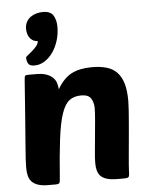

<svg xmlns="http://www.w3.org/2000/svg" viewBox="-58 -899 734 946"><g transform="rotate(-5 309.5 -426.0)"><path d="M382 -88Q382 -110 385.5 -145.5Q389 -181 392.5 -220.5Q396 -260 399.5 -297Q403 -334 403 -359Q403 -385 390.5 -405.5Q378 -426 342 -426Q307 -426 284 -409Q261 -392 245.5 -347Q230 -302 220 -223Q210 -144 201 -20Q200 -8 196 -4Q192 0 179 0H143Q112 0 92.5 -6.5Q73 -13 61.5 -25Q50 -37 45.5 -54.5Q41 -72 41 -95Q41 -110 42.5 -137.5Q44 -165 48 -213.5Q52 -262 57.5 -336.5Q63 -411 71 -521Q72 -543 76 -547Q79 -550 92 -550H131Q161 -550 180.5 -543Q200 -536 212 -524.5Q224 -513 229 -497.5Q234 -482 235 -466Q266 -519 306 -539.5Q346 -560 406 -560Q448 -560 479 -551Q510 -542 530.5 -520.5Q551 -499 561 -464.5Q571 -430 571 -379Q571 -363 569 -333Q567 -303 564 -267.5Q561 -232 557.5 -193.5Q554 -155 551 -122Q548 -89 546 -64Q544 -39 544 -31Q544 -9 539 -4.5Q534 0 517 0H485Q453 0 433 -6Q413 -12 402 -23Q391 -34 386.5 -50.5Q382 -67 382 -88ZM152 -712Q138 -712 128 -718Q118 -724 112 -733Q106 -742 103 -753.5Q100 -765 100 -776Q100 -795 107.5 -809.5Q115 -824 128 -833.5Q141 -843 157 -847.5Q173 -852 190 -852Q227 -852 241 -829.5Q255 -807 255 -773Q255 -738 245 -705.5Q235 -673 217.5 -648Q200 -623 176.5 -608Q153 -593 126 -593Q103 -593 95.5 -605Q88 -617 88 -635Q88 -639 98 -646.5Q108 -654 120 -664.5Q132 -675 142 -687Q152 -699 152 -712Z"/></g></svg>

Font: PoetsenOne
Style: Regular
Weight: 400
Designer: Rodrigo Fuenzalida, Pablo Impallari
Foundry: Pablo Impallari, Rodrigo Fuenzalida
Version: Version 1.000; ttfautohint (v0.8) -G 200 -r 50